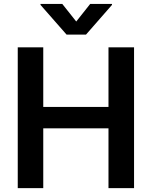

<svg xmlns="http://www.w3.org/2000/svg" viewBox="-20 -972 784 992"><path d="M71.7 0H203.5V-308.9H540.5V0H672.6V-727.3H540.5V-419.4H203.5V-727.3H71.7ZM189.3 -946.7 323.9 -793.3H424.4L558.6 -946.7V-951.7H446L373.9 -860.8L301.8 -951.7H189.3Z"/></svg>

Font: Margiela Sans Semi Bold
Style: Regular
Weight: 600
Designer: Stefan Endress, Andreas Faust
Version: Version 1.100;FEAKit 1.0